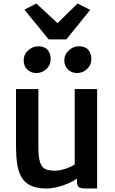

<svg xmlns="http://www.w3.org/2000/svg" viewBox="-20 -1063 656 1091"><path d="M243.5 8Q187.5 8 153.2 -9Q119 -26 101.2 -58Q83.5 -90 77.2 -133.8Q71 -177.5 71 -230.5V-557H198V-230.5Q198 -169 208 -139.8Q218 -110.5 238.8 -101.8Q259.5 -93 292.5 -93Q312 -93 334 -98.8Q356 -104.5 375 -112.8Q394 -121 404.5 -128.5V-557H532V8H464.5Q442.5 8 430 1.5Q417.5 -5 417.5 -30.5V-69L420 -49.5Q398 -34 368 -21Q338 -8 305.5 0Q273 8 243.5 8ZM186.5 -648Q156 -648 135.2 -667.8Q114.5 -687.5 114.5 -719.5Q114.5 -753.5 140.2 -776.8Q166 -800 197 -800Q233 -800 250.5 -779.5Q268 -759 268 -728.5Q268 -693.5 243.8 -670.8Q219.5 -648 186.5 -648ZM417.5 -648Q387.5 -648 366.5 -667.8Q345.5 -687.5 345.5 -719.5Q345.5 -753.5 371 -776.8Q396.5 -800 428.5 -800Q464.5 -800 481.8 -779.5Q499 -759 499 -728.5Q499 -693.5 474.8 -670.8Q450.5 -648 417.5 -648ZM118.5 -1008 186.5 -1043 307 -931.5 420.5 -1043 492.5 -1007 357 -839H257Z"/></svg>

Font: Merriweather Sans Medium
Style: Regular
Weight: 500
Designer: Eben Sorkin
Foundry: Eben Sorkin
Version: Version 2.001